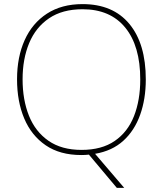

<svg xmlns="http://www.w3.org/2000/svg" viewBox="-20 -745 794 935"><path d="M690 -358Q690 -263 662.5 -186Q635 -109 580.5 -59.5Q526 -10 443 4L585 170H549L413 8Q404 9 395 9.5Q386 10 376 10Q272 10 202.5 -37.5Q133 -85 98 -168Q63 -251 63 -359Q63 -467 100 -549.5Q137 -632 208.5 -678.5Q280 -725 382 -725Q530 -725 610 -628.5Q690 -532 690 -358ZM90 -359Q90 -259 121 -181.5Q152 -104 216 -59.5Q280 -15 377 -15Q475 -15 538.5 -58.5Q602 -102 632.5 -179.5Q663 -257 663 -358Q663 -521 590 -610.5Q517 -700 382 -700Q284 -700 219 -656Q154 -612 122 -535Q90 -458 90 -359Z"/></svg>

Font: Noto Sans Syriac Western Thin
Style: Regular
Weight: 100
Designer: Patrick Giasson and the Monotype Design Team
Foundry: Monotype Imaging Inc.
Version: Version 3.000; ttfautohint (v1.8.4.7-5d5b)